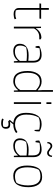

<svg xmlns="http://www.w3.org/2000/svg" viewBox="1153 -1858 921 3267"><g transform="rotate(90 1613.5 -224.5)"><path d="M171 -2Q144 -16 130 -34.5Q116 -53 116 -84V-435H38L42 -464H116V-595H147V-464H300L296 -435H147V-95Q147 -72 149 -60.5Q151 -49 156 -33Q187 -25 222 -25Q268 -25 298 -40L308 -14Q294 -6 271.5 -1Q249 4 227 4Q197 4 171 -2Z M434 -462H456L459 -377H465Q522 -468 624 -468Q630 -468 638.5 -462Q647 -456 652 -450L648 -432H612Q559 -432 522 -407.5Q485 -383 464 -342V0H434Z M725 -101Q725 -174 775.5 -212.5Q826 -251 921 -251Q967 -251 1015 -245V-322Q1015 -389 987.5 -416.5Q960 -444 895 -444Q853 -444 801 -437L791 -369H769Q762 -391 762 -423V-432Q794 -450 834.5 -461Q875 -472 916 -472Q978 -472 1011.5 -436.5Q1045 -401 1045 -332V0H1022L1018 -67H1012Q951 10 852 10Q790 10 757.5 -20Q725 -50 725 -101ZM1017 -104V-216Q962 -222 906 -222Q839 -222 787 -209Q755 -163 755 -109Q755 -58 781 -38Q807 -18 859 -18Q909 -18 949.5 -41Q990 -64 1017 -104Z M1188 -234Q1188 -335 1231.5 -403.5Q1275 -472 1364 -472Q1409 -472 1441.5 -456.5Q1474 -441 1510 -409H1517L1512 -500V-665H1542V0H1520L1517 -69H1510Q1486 -35 1447.5 -12.5Q1409 10 1362 10Q1273 10 1230.5 -53Q1188 -116 1188 -234ZM1512 -108V-377Q1472 -413 1441.5 -428Q1411 -443 1371 -443Q1294 -443 1256 -388.5Q1218 -334 1218 -231Q1218 -128 1251.5 -73.5Q1285 -19 1366 -19Q1416 -19 1453 -44Q1490 -69 1512 -108Z M1720 -638H1750V-554H1720ZM1719 -463H1749V0H1719Z M1997 201 2007 175Q2042 187 2080 187Q2113 187 2134 180Q2141 163 2141 138Q2141 114 2130.5 102.5Q2120 91 2094 91Q2065 91 2046 97L2019 70L2071 9Q1986 2 1943 -54Q1900 -110 1900 -207Q1900 -329 1945 -400.5Q1990 -472 2091 -472Q2158 -472 2216 -437V-418Q2216 -378 2207 -352H2191L2186 -432Q2142 -442 2088 -442Q2024 -442 1978 -421Q1953 -376 1941.5 -327.5Q1930 -279 1930 -210Q1930 -119 1972.5 -69.5Q2015 -20 2095 -20Q2169 -20 2226 -61L2244 -38Q2214 -15 2178.5 -3Q2143 9 2095 10L2048 71Q2069 62 2101 62Q2171 62 2171 133Q2171 216 2074 216Q2034 216 1997 201Z M2515 -598Q2499 -611 2488 -617.5Q2477 -624 2465 -624Q2424 -624 2416 -567L2395 -573Q2397 -609 2415.5 -631Q2434 -653 2464 -653Q2481 -653 2494.5 -645.5Q2508 -638 2527 -623Q2544 -609 2556 -602Q2568 -595 2581 -595Q2622 -595 2630 -652L2651 -646Q2649 -610 2630.5 -588Q2612 -566 2582 -566Q2564 -566 2549.5 -574Q2535 -582 2515 -598ZM2334 -101Q2334 -174 2384.5 -212.5Q2435 -251 2530 -251Q2576 -251 2624 -245V-322Q2624 -389 2596.5 -416.5Q2569 -444 2504 -444Q2462 -444 2410 -437L2400 -369H2378Q2371 -391 2371 -423V-432Q2403 -450 2443.5 -461Q2484 -472 2525 -472Q2587 -472 2620.5 -436.5Q2654 -401 2654 -332V0H2631L2627 -67H2621Q2560 10 2461 10Q2399 10 2366.5 -20Q2334 -50 2334 -101ZM2626 -104V-216Q2571 -222 2515 -222Q2448 -222 2396 -209Q2364 -163 2364 -109Q2364 -58 2390 -38Q2416 -18 2468 -18Q2518 -18 2558.5 -41Q2599 -64 2626 -104Z M2797 -225Q2797 -343 2839 -412Q2881 -481 2992 -481Q3076 -481 3120.5 -418.5Q3165 -356 3165 -246Q3165 -128 3123 -59Q3081 10 2970 10Q2886 10 2841.5 -52.5Q2797 -115 2797 -225ZM3092 -46Q3111 -76 3123 -129Q3135 -182 3135 -238Q3135 -452 2985 -452Q2914 -452 2870 -425Q2851 -395 2839 -342Q2827 -289 2827 -233Q2827 -19 2977 -19Q3048 -19 3092 -46Z"/></g></svg>

Font: Athiti ExtraLight
Style: Regular
Weight: 250
Version: Version 1.032